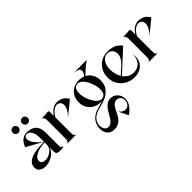

<svg xmlns="http://www.w3.org/2000/svg" viewBox="1 -1526 2681 2681"><g transform="rotate(-45 1341.5 -186.0)"><path d="M356.4 -604Q339.8 -620.1 339.8 -643.6Q339.8 -667 356.4 -683.6Q373 -700.2 396.5 -700.2Q419.9 -700.2 436 -683.6Q452.1 -667 452.1 -643.6Q452.1 -620.1 436 -604Q419.9 -587.9 396.5 -587.9Q373 -587.9 356.4 -604ZM171.4 -604Q155.3 -620.1 155.3 -643.6Q155.3 -667 171.4 -683.6Q187.5 -700.2 210.9 -700.2Q234.4 -700.2 250.5 -683.6Q266.6 -667 266.6 -643.6Q266.6 -620.1 250.5 -604Q234.4 -587.9 210.9 -587.9Q187.5 -587.9 171.4 -604ZM375 -192.4V-234.4Q326.2 -233.4 273.9 -221.7Q221.7 -210 178.2 -180.2Q134.8 -150.4 134.8 -109.4Q134.8 -81.1 155.8 -65.9Q176.8 -50.8 210 -50.8Q268.6 -50.8 321.8 -90.3Q375 -129.9 375 -192.4ZM483.4 -60.5Q483.4 -41 490.7 -30.3Q498 -19.5 505.4 -17.6Q512.7 -15.6 524.4 -15.6Q510.7 0 483.4 0H428.7Q403.3 0 389.2 -14.2Q375 -28.3 375 -53.7V-135.7Q356.4 -69.3 289.1 -28.3Q221.7 12.7 149.4 12.7Q94.7 12.7 60.1 -12.7Q25.4 -38.1 25.4 -87.9Q25.4 -247.1 372.1 -247.1H375L137.7 -378.9Q138.7 -384.8 142.1 -393.6Q145.5 -402.3 158.2 -425.3Q170.9 -448.2 187.5 -465.8Q204.1 -483.4 233.4 -497.6Q262.7 -511.7 297.9 -511.7Q382.8 -511.7 433.1 -465.8Q483.4 -419.9 483.4 -320.3ZM375 -247.1V-334Q375 -412.1 345.7 -453.6Q316.4 -495.1 280.3 -495.1Q259.8 -495.1 246.1 -480.5Q232.4 -465.8 232.4 -441.4Q232.4 -357.4 375 -247.1Z M1054.7 -414.1 857.4 -253.9Q939.5 -341.8 939.5 -411.1Q939.5 -454.1 908.2 -474.6Q888.7 -487.3 868.2 -487.3Q833 -487.3 794.9 -457Q756.8 -426.8 728.5 -373V-60.5Q728.5 -31.2 741.2 -15.6Q753.9 0 768.6 0H579.1Q594.7 0 607.4 -15.6Q620.1 -31.2 620.1 -60.5V-439.5Q620.1 -460.9 606.9 -479.5Q593.8 -498 579.1 -500H603.5Q662.1 -500 705.1 -506.8H708Q715.8 -506.8 722.2 -501.5Q728.5 -496.1 728.5 -489.3V-405.3Q796.9 -511.7 892.6 -511.7Q927.7 -511.7 957 -501.5Q986.3 -491.2 1003.4 -477.1Q1020.5 -462.9 1032.7 -448.7Q1044.9 -434.6 1049.8 -423.8Z M1387.7 0Q1423.8 -21.5 1461.9 -21.5Q1520.5 -21.5 1562.5 22.9Q1604.5 67.4 1604.5 132.8Q1604.5 144.5 1600.6 168Q1592.8 210.9 1561 251Q1529.3 291 1502 309.6L1474.6 328.1L1404.3 184.6Q1451.2 242.2 1500 242.2Q1535.2 242.2 1560.1 215.3Q1585 188.5 1586.9 153.3V144.5Q1586.9 103.5 1564.5 78.6Q1542 53.7 1508.8 53.7Q1481.4 53.7 1454.1 72.3Q1431.6 86.9 1406.7 132.3Q1381.8 177.7 1361.8 219.2Q1341.8 260.7 1300.3 294.4Q1258.8 328.1 1203.1 328.1Q1126 328.1 1090.3 284.7Q1054.7 241.2 1054.7 177.7Q1054.7 127.9 1077.1 79.1Q1097.7 37.1 1133.3 8.8Q1168.9 -19.5 1200.2 -30.3Q1231.4 -41 1280.8 -54.7Q1330.1 -68.4 1353.5 -78.1Q1344.7 -77.1 1326.2 -77.1Q1229.5 -77.1 1168.5 -138.7Q1107.4 -200.2 1107.4 -293.9Q1107.4 -387.7 1168.5 -449.7Q1229.5 -511.7 1326.2 -511.7Q1377 -511.7 1418.9 -494.1Q1454.1 -543 1454.1 -571.3Q1454.1 -623 1350.6 -633.8H1604.5Q1519.5 -573.2 1433.6 -487.3Q1485.4 -460 1514.2 -409.2Q1543 -358.4 1543 -293.9Q1543 -196.3 1480.5 -135.7Q1447.3 -99.6 1399.9 -77.6Q1352.5 -55.7 1309.1 -44.9Q1265.6 -34.2 1223.1 -21.5Q1180.7 -8.8 1146 18.1Q1111.3 44.9 1092.8 89.8Q1083 112.3 1083 142.6Q1083 183.6 1103.5 214.4Q1124 245.1 1160.2 245.1Q1189.5 245.1 1214.4 225.6Q1239.3 206.1 1258.3 175.8Q1277.3 145.5 1295.4 112.8Q1313.5 80.1 1337.4 48.3Q1361.3 16.6 1387.7 0ZM1224.6 -257.8Q1249 -188.5 1288.1 -143.6Q1327.1 -98.6 1369.1 -98.6Q1382.8 -98.6 1394.5 -102.5Q1450.2 -123 1450.2 -210Q1450.2 -267.6 1426.8 -331.1Q1402.3 -400.4 1363.3 -445.3Q1324.2 -490.2 1282.2 -490.2Q1268.6 -490.2 1256.8 -486.3Q1201.2 -465.8 1201.2 -379.9Q1201.2 -320.3 1224.6 -257.8Z M2116.2 -223.6Q2122.1 -205.1 2122.1 -175.8Q2122.1 -98.6 2064.9 -43.5Q2007.8 11.7 1910.2 11.7Q1793 11.7 1715.3 -64.5Q1637.7 -140.6 1637.7 -250Q1637.7 -362.3 1708.5 -437Q1779.3 -511.7 1899.4 -511.7Q1943.4 -511.7 1980.5 -501.5Q2017.6 -491.2 2039.6 -477.1Q2061.5 -462.9 2077.1 -448.7Q2092.8 -434.6 2098.6 -423.8L2105.5 -414.1L1793.9 -127Q1853.5 -43 1948.2 -43H1954.1Q2022.5 -44.9 2068.8 -90.8Q2115.2 -136.7 2115.2 -221.7V-223.6ZM1843.8 -491.2Q1793.9 -476.6 1767.1 -426.8Q1740.2 -377 1740.2 -308.6Q1740.2 -263.7 1752 -217.8Q1760.7 -179.7 1785.2 -139.6L1902.3 -248Q1974.6 -316.4 1974.6 -389.6Q1974.6 -435.5 1945.3 -465.3Q1916 -495.1 1874 -495.1Q1858.4 -495.1 1843.8 -491.2Z M2663.1 -414.1 2465.8 -253.9Q2547.9 -341.8 2547.9 -411.1Q2547.9 -454.1 2516.6 -474.6Q2497.1 -487.3 2476.6 -487.3Q2441.4 -487.3 2403.3 -457Q2365.2 -426.8 2336.9 -373V-60.5Q2336.9 -31.2 2349.6 -15.6Q2362.3 0 2377 0H2187.5Q2203.1 0 2215.8 -15.6Q2228.5 -31.2 2228.5 -60.5V-439.5Q2228.5 -460.9 2215.3 -479.5Q2202.1 -498 2187.5 -500H2211.9Q2270.5 -500 2313.5 -506.8H2316.4Q2324.2 -506.8 2330.6 -501.5Q2336.9 -496.1 2336.9 -489.3V-405.3Q2405.3 -511.7 2501 -511.7Q2536.1 -511.7 2565.4 -501.5Q2594.7 -491.2 2611.8 -477.1Q2628.9 -462.9 2641.1 -448.7Q2653.3 -434.6 2658.2 -423.8Z"/></g></svg>

Font: Olivea
Style: LigaturesFont
Weight: 400
Designer: Achmad Aprilia Pratama
Version: Version 001.000